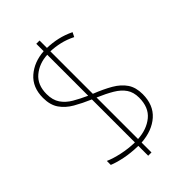

<svg xmlns="http://www.w3.org/2000/svg" viewBox="-243 -846 991 991"><g transform="rotate(-45 252.5 -350.5)"><path d="M225 -14Q171 -15 127.5 -24Q84 -33 55 -45V-74Q86 -60 132 -50Q178 -40 225 -39V-353Q176 -374 137 -396.5Q98 -419 75 -452Q52 -485 52 -537Q52 -614 101.5 -657Q151 -700 225 -705V-759H249V-705Q288 -704 325.5 -695.5Q363 -687 400 -669L388 -645Q352 -663 317 -671Q282 -679 249 -680V-370Q305 -348 345.5 -324.5Q386 -301 408 -268.5Q430 -236 430 -187Q430 -108 380.5 -64Q331 -20 249 -14V58H225ZM225 -679Q164 -676 121.5 -640.5Q79 -605 79 -538Q79 -494 98.5 -465.5Q118 -437 151.5 -417.5Q185 -398 225 -380ZM249 -40Q316 -44 360 -80Q404 -116 404 -187Q404 -227 385.5 -254Q367 -281 332.5 -301.5Q298 -322 249 -343Z"/></g></svg>

Font: Noto Sans Thai SemCond Thin
Style: Regular
Weight: 100
Width: 4
Designer: Monotype Design Team
Foundry: Monotype Imaging Inc.
Version: Version 2.002; ttfautohint (v1.8.4.7-5d5b)